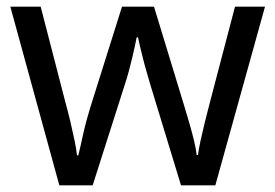

<svg xmlns="http://www.w3.org/2000/svg" viewBox="-20 -557 826 576"><path d="M431 -303Q425 -324 419 -344.5Q413 -365 408.5 -383.5Q404 -402 400 -418Q396 -434 394 -445H390Q388 -434 384.5 -418Q381 -402 376.5 -383Q372 -364 366.5 -343.5Q361 -323 354 -302L258 -1H158L11 -537H102L176 -251Q184 -222 191 -192.5Q198 -163 203.5 -136.5Q209 -110 211 -91H215Q218 -103 222 -121Q226 -139 230.5 -159Q235 -179 240.5 -199Q246 -219 251 -235L346 -537H442L534 -235Q541 -212 548.5 -186Q556 -160 562 -135.5Q568 -111 570 -92H574Q576 -109 581.5 -134.5Q587 -160 594.5 -190.5Q602 -221 610 -251L685 -537H775L626 -1H523Z"/></svg>

Font: hex115
Style: Regular
Weight: 400
Designer: Monotype Design Team
Foundry: Monotype Imaging Inc.
Version: Version 2.013